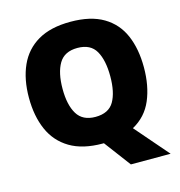

<svg xmlns="http://www.w3.org/2000/svg" viewBox="-127 -837 1050 1120"><g transform="rotate(-15 398.5 -277.5)"><path d="M745 -358Q745 -246 709 -161Q673 -76 591 -31L765 170H525L405 10H398Q278 10 201 -36Q124 -82 87.5 -165Q51 -248 51 -359Q51 -470 88 -552.5Q125 -635 202 -680Q279 -725 399 -725Q521 -725 597.5 -679.5Q674 -634 709.5 -551.5Q745 -469 745 -358ZM254 -358Q254 -261 287.5 -206Q321 -151 398 -151Q478 -151 510 -206Q542 -261 542 -358Q542 -455 510 -511Q478 -567 399 -567Q320 -567 287 -511Q254 -455 254 -358Z"/></g></svg>

Font: Noto Sans Telugu Black
Style: Regular
Weight: 900
Designer: Jelle Bosma - Monotype Design Team
Foundry: Monotype Imaging Inc.
Version: Version 2.005; ttfautohint (v1.8.4.7-5d5b)